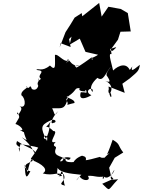

<svg xmlns="http://www.w3.org/2000/svg" viewBox="-20 -1225 972 1307"><path d="M736 -25 723 -83 761 -151 819 -187C778 -240 802 -241 747 -274C740 -253 726 -212 709 -174C760 -205 666 -141 703 -152C706 -158 674 -143 660 -157C556 -128 568 -137 564 -134C573 -163 540 -163 538 -165C468 -140 467 -83 495 -123C403 -112 431 -147 425 -151C367 -85 384 -173 461 -151C444 -107 404 -189 410 -131C438 -168 329 -147 361 -217C367 -233 327 -225 359 -259C293 -240 389 -336 343 -333C279 -398 275 -324 324 -397C309 -362 328 -352 291 -277C254 -287 313 -331 300 -265C251 -359 260 -372 315 -401C359 -426 370 -390 345 -389C314 -372 339 -434 377 -469C346 -427 357 -444 335 -488C397 -489 418 -478 436 -537C455 -502 405 -506 487 -524C494 -553 404 -564 445 -570C436 -528 418 -535 445 -570C507 -612 483 -627 523 -625C523 -625 504 -602 563 -603C551 -628 594 -603 544 -559C586 -571 603 -598 530 -597C510 -532 575 -560 602 -577C540 -606 623 -646 610 -599C617 -595 565 -624 643 -695C682 -667 695 -720 732 -769C739 -773 703 -735 705 -713C735 -670 732 -660 696 -675C782 -637 710 -548 719 -616C760 -560 723 -529 719 -636L829 -593L813 -655L863 -691C912 -734 927 -740 932 -784C874 -735 872 -743 881 -773C845 -720 820 -709 872 -723C853 -809 786 -781 750 -745C717 -876 731 -823 731 -892C787 -910 776 -906 747 -879C665 -895 671 -856 709 -874C659 -888 676 -851 591 -826C630 -835 598 -800 605 -835C537 -786 481 -748 501 -772C503 -762 460 -790 525 -777C445 -771 457 -852 433 -794C444 -857 456 -789 440 -812C415 -801 368 -865 354 -850C353 -792 365 -733 320 -779C264 -732 236 -765 228 -749C306 -742 222 -715 259 -688C210 -656 257 -620 245 -645C251 -587 269 -605 242 -695C252 -620 221 -605 197 -619C180 -666 185 -603 157 -637C188 -630 117 -613 126 -576C156 -557 162 -473 106 -506C162 -481 74 -442 124 -433C75 -464 105 -442 100 -465C116 -414 116 -439 85 -381C120 -372 154 -328 114 -341C152 -319 179 -300 139 -368C136 -281 196 -248 128 -291C210 -223 195 -202 228 -169C215 -219 180 -208 96 -265C77 -219 126 -248 112 -191C106 -247 98 -175 120 -244C227 -227 228 -224 240 -220C188 -132 173 -144 212 -135C149 -102 165 -117 145 -82C147 -103 160 -58 187 -60C158 -1 152 -14 148 -104C184 -22 153 -46 192 -137C273 -108 312 -68 271 -45C345 -22 384 -65 402 -27C356 -26 389 -15 397 -56C417 -66 409 30 424 39C357 25 438 13 414 -37C399 -59 358 9 372 -82C395 -41 504 -41 534 -35C501 -8 486 27 522 -24C543 11 604 9 578 -28C637 -30 628 -15 697 -24C668 -30 681 15 689 -22C716 2 760 -54 758 -69C702 15 757 -3 784 -5C707 75 735 81 678 28L676 26L752 -8ZM467 -976 454 -921 523 -962 562 -872 649 -852 739 -857 735 -889 783 -955 800 -1009 870 -1011 850 -1136 802 -1164 718 -1179 672 -1112 655 -1205 540 -1114 536 -1136 488 -1105C468 -1072 448 -1038 426 -1006L386 -902L393 -931L461 -905L450 -959Z"/></svg>

Font: Hussar Lance
Style: ExBdObl
Weight: 700
Foundry: Cannot Into Space Fonts, PlusOne Fonts
Version: Version 2.270